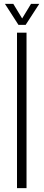

<svg xmlns="http://www.w3.org/2000/svg" viewBox="-20 -968 224 988"><path d="M67.5 0V-800H116.5V0ZM75 -840 5.5 -948H48.5L94 -873L139.5 -948H182L112 -840Z"/></svg>

Font: Big Shoulders Text ExtraLight
Style: Regular
Weight: 250
Version: Version 2.002